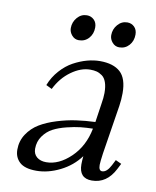

<svg xmlns="http://www.w3.org/2000/svg" viewBox="-74 -675 603 740"><g transform="rotate(10 227.5 -305.0)"><path d="M32.2 -61Q32.2 -94.7 50 -121.8Q67.9 -148.9 95.7 -165.8Q123.5 -182.6 161.4 -194.3Q199.2 -206.1 235.6 -211.2Q272 -216.3 310.1 -217.8L320.8 -290Q325.2 -315.4 325.2 -334Q325.2 -358.9 319.3 -375.5Q313.5 -392.1 302.5 -399.9Q291.5 -407.7 280.8 -410.4Q270 -413.1 255.9 -413.1Q219.2 -413.1 181.9 -386.2Q144.5 -359.4 122.1 -314L99.1 -325.2Q111.8 -357.9 134.8 -383.5Q157.7 -409.2 184.3 -423.6Q210.9 -438 237.1 -445.1Q263.2 -452.1 287.1 -452.1Q339.8 -452.1 366.9 -427.5Q394 -402.8 394 -345.2Q394 -320.3 390.1 -294.9L359.9 -104Q355 -68.8 355 -58.1Q355 -35.2 368.2 -35.2Q386.7 -35.2 401.9 -64.9L413.1 -86.9L436 -76.2L424.8 -54.2Q393.6 6.8 335 6.8Q285.2 6.8 285.2 -47.9Q285.2 -60.5 287.1 -80.1Q257.3 -39.6 210.4 -16.4Q163.6 6.8 118.2 6.8Q72.8 6.8 52.5 -12Q32.2 -30.8 32.2 -61ZM99.1 -76.2Q99.1 -55.7 113 -43.9Q127 -32.2 149.9 -32.2Q199.2 -32.2 245.4 -76.4Q291.5 -120.6 305.2 -190.9Q279.8 -190.4 257.1 -188Q234.4 -185.5 203.9 -178Q173.3 -170.4 151.6 -158.9Q129.9 -147.5 114.5 -126Q99.1 -104.5 99.1 -76.2ZM153.8 -558.1Q153.8 -581.5 169.2 -599.4Q184.6 -617.2 207 -617.2Q223.1 -617.2 234.6 -606.2Q246.1 -595.2 246.1 -576.2Q246.1 -551.3 231 -534.2Q215.8 -517.1 191.9 -517.1Q175.8 -517.1 164.8 -529.8Q153.8 -542.5 153.8 -558.1ZM312 -558.1Q312 -581.5 327.4 -599.4Q342.8 -617.2 365.2 -617.2Q381.3 -617.2 392.6 -606.2Q403.8 -595.2 403.8 -576.2Q403.8 -551.3 388.7 -534.2Q373.5 -517.1 350.1 -517.1Q334 -517.1 323 -529.8Q312 -542.5 312 -558.1Z"/></g></svg>

Font: Dihjauti S
Style: Italic
Weight: 400
Italic angle: -9°
Designer: T. Christopher White
Version: Version 3.0.0